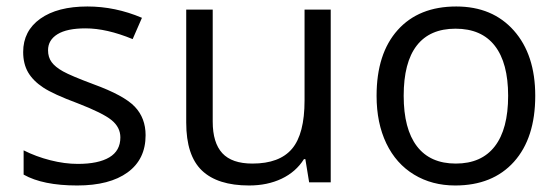

<svg xmlns="http://www.w3.org/2000/svg" viewBox="-20 -565 1735 595"><path d="M431.2 -146Q431.2 -71.3 375.5 -30.8Q319.8 9.8 219.2 9.8Q112.8 9.8 53.2 -23.9V-99.1Q91.8 -79.6 136 -68.4Q180.2 -57.1 221.2 -57.1Q284.7 -57.1 318.8 -77.4Q353 -97.7 353 -139.2Q353 -170.4 325.9 -192.6Q298.8 -214.8 220.2 -245.1Q145.5 -272.9 114 -293.7Q82.5 -314.5 67.1 -340.8Q51.8 -367.2 51.8 -403.8Q51.8 -469.2 105 -507.1Q158.2 -544.9 251 -544.9Q337.4 -544.9 419.9 -509.8L391.1 -443.8Q310.5 -477.1 245.1 -477.1Q187.5 -477.1 158.2 -459Q128.9 -440.9 128.9 -409.2Q128.9 -387.7 139.9 -372.6Q150.9 -357.4 175.3 -343.8Q199.7 -330.1 269 -304.2Q364.3 -269.5 397.7 -234.4Q431.2 -199.2 431.2 -146Z M639.2 -535.2V-188Q639.2 -122.6 668.9 -90.3Q698.7 -58.1 762.2 -58.1Q846.2 -58.1 885 -104Q923.8 -149.9 923.8 -253.9V-535.2H1004.9V0H938L926.3 -71.8H921.9Q897 -32.2 852.8 -11.2Q808.6 9.8 752 9.8Q654.3 9.8 605.7 -36.6Q557.1 -83 557.1 -185.1V-535.2Z M1638.7 -268.1Q1638.7 -137.2 1572.8 -63.7Q1506.8 9.8 1390.6 9.8Q1318.8 9.8 1263.2 -23.9Q1207.5 -57.6 1177.2 -120.6Q1147 -183.6 1147 -268.1Q1147 -398.9 1212.4 -471.9Q1277.8 -544.9 1394 -544.9Q1506.3 -544.9 1572.5 -470.2Q1638.7 -395.5 1638.7 -268.1ZM1231 -268.1Q1231 -165.5 1272 -111.8Q1313 -58.1 1392.6 -58.1Q1472.2 -58.1 1513.4 -111.6Q1554.7 -165 1554.7 -268.1Q1554.7 -370.1 1513.4 -423.1Q1472.2 -476.1 1391.6 -476.1Q1312 -476.1 1271.5 -423.8Q1231 -371.6 1231 -268.1Z"/></svg>

Font: f02293617
Style: Regular
Weight: 400
Foundry: Ascender Corporation
Version: Version 1.10